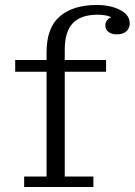

<svg xmlns="http://www.w3.org/2000/svg" viewBox="-20 -751 541 771"><path d="M77 0V-42H167V-463H41V-510H167V-541Q167 -640 220.5 -685.5Q274 -731 368 -731Q424 -731 462.5 -711Q501 -691 501 -657Q501 -638 487.5 -625.5Q474 -613 449 -613Q429 -613 416 -622.5Q403 -632 403 -648Q403 -661 410 -669.5Q417 -678 427 -682Q406 -692 372 -692Q306 -692 273 -658.5Q240 -625 240 -551V-510H406V-463H240V-42H355V0Z"/></svg>

Font: Montagu Slab 16pt Light
Style: Regular
Weight: 300
Designer: Florian Karsten
Foundry: Florian Karsten
Version: Version 1.000; ttfautohint (v1.8.3)